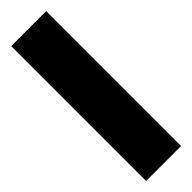

<svg xmlns="http://www.w3.org/2000/svg" viewBox="-2 -181 487 487"><g transform="rotate(45 242.0 62.5)"><path d="M483.9 0V125.5H0V0Z"/></g></svg>

Font: Inter 20pt ExtraBold
Style: Regular
Weight: 800
Version: Version 4.001;git-66647c0bb